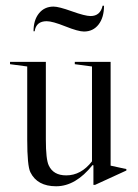

<svg xmlns="http://www.w3.org/2000/svg" viewBox="-20 -640 483 670"><path d="M301 -408 241 -416V-424H366V-62L421 -50V-45L312 5H306V-63L303 -64Q244 10 176 10Q110 10 86 -39Q75 -61 75 -153V-408L15 -416V-424H140V-153Q140 -84 150 -63Q166 -28 211 -28Q263 -28 301 -77ZM101 -531H97Q97 -570 116 -593.5Q135 -617 167 -617Q185 -617 231 -600.5Q277 -584 296 -584Q330 -584 338 -620H343Q343 -579 324 -554.5Q305 -530 273 -530Q253 -530 208 -548Q163 -566 143 -566Q106 -566 101 -531Z"/></svg>

Font: Libre Caslon Display
Style: Regular
Weight: 400
Designer: Pablo Impallari, Rodrigo Fuenzalida
Foundry: Pablo Impallari, Rodrigo Fuenzalida
Version: Version 1.002